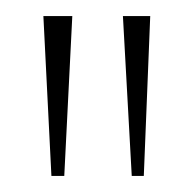

<svg xmlns="http://www.w3.org/2000/svg" viewBox="-20 -775 242 239"><path d="M144 -556 133 -755H167L159 -556ZM44 -556 34 -755H70L60 -556Z"/></svg>

Font: DM Sans 11pt Thin
Style: Regular
Weight: 250
Version: Version 4.004;gftools[0.9.30]